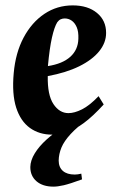

<svg xmlns="http://www.w3.org/2000/svg" viewBox="-20 -485 434 713"><path d="M173.1 15Q125.9 15 91.1 -9.9Q56.4 -34.9 40.1 -85.3Q23.9 -135.7 30.9 -213Q37.6 -289.1 67.8 -345.7Q98 -402.2 145 -433.6Q192 -465 250.1 -465Q306.1 -465 340.1 -437Q374.1 -409 374 -362.9Q374.2 -326.8 348.5 -294.8Q322.7 -262.8 274.1 -238.8Q225.5 -214.9 157.4 -202.4Q156 -132.4 178.4 -98.6Q200.9 -64.9 234.1 -64.9Q256.6 -64.9 284.5 -78.9Q312.4 -92.9 346.1 -127.9L365.1 -97.1Q324.6 -52.6 291.2 -28.1Q257.9 -3.5 229.4 5.7Q200.9 15 173.1 15ZM157.9 -239.6Q212.1 -248 241.1 -274.1Q270 -300.3 271 -341Q272 -367.4 265 -383.8Q258 -400.2 246.2 -408.4Q234.5 -416.5 220.2 -416.5Q212.6 -416.5 205.5 -413.4Q198.4 -410.3 192.6 -402.3Q181.9 -385.1 172.9 -345.4Q164 -305.8 157.9 -239.6ZM178.7 208.1Q138.8 208.1 115.6 188.2Q92.4 168.2 92.6 135Q93.1 110.6 109.1 84.5Q125 58.4 153.2 32.9Q181.5 7.5 218.8 -15.7Q256.1 -38.9 298.7 -56.7L309.6 -45Q266.7 -13.7 242.4 12.7Q218.1 39.1 208.2 62.9Q198.4 86.7 197.9 111.1Q198 136.1 213.5 149.7Q229 163.2 257.7 163.2Q264 163.2 269.4 162.3Q274.9 161.4 281.9 159.9L284.6 181.1Q239.7 197.6 216.8 202.9Q193.9 208.1 178.7 208.1Z"/></svg>

Font: Ancizar Serif Light
Style: Italic
Weight: 300
Italic angle: -4°
Designer: Cesar Puertas, Viviana Monsalve, Julian Moncada, Julian Prieto, Jose Castro, Felipe Aragon, Mariel Hernandez, Sara Alarc
Version: Version 8.100